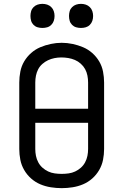

<svg xmlns="http://www.w3.org/2000/svg" viewBox="-20 -968 640 996"><path d="M300 8Q272 8 243.5 3.5Q215 -1 189 -12Q163 -23 141.5 -42Q120 -61 105.5 -86Q91 -111 85.5 -139Q80 -167 80 -195V-540Q80 -568 85.5 -596.5Q91 -625 105.5 -649.5Q120 -674 141.5 -693Q163 -712 189 -723Q215 -734 243.5 -740Q272 -746 300 -746Q328 -746 356.5 -740Q385 -734 411 -723Q437 -712 458.5 -693Q480 -674 494.5 -649.5Q509 -625 514.5 -596.5Q520 -568 520 -540V-195Q520 -167 514.5 -139Q509 -111 494.5 -86Q480 -61 458.5 -42Q437 -23 411 -12Q385 -1 356.5 3.5Q328 8 300 8ZM437 -404V-540Q437 -558 433.5 -576Q430 -594 421.5 -609.5Q413 -625 399 -637.5Q385 -650 368.5 -657Q352 -664 334 -667Q316 -670 298 -670Q280 -670 262.5 -666.5Q245 -663 229 -655.5Q213 -648 199.5 -636Q186 -624 178 -608.5Q170 -593 166.5 -575.5Q163 -558 163 -540V-404ZM300 -66Q318 -66 336 -68.5Q354 -71 370 -78.5Q386 -86 399.5 -98Q413 -110 421.5 -126Q430 -142 433.5 -159.5Q437 -177 437 -195V-331H163V-195Q163 -177 166.5 -159.5Q170 -142 178.5 -126Q187 -110 200.5 -98Q214 -86 230 -78.5Q246 -71 264 -68.5Q282 -66 300 -66ZM400 -823Q387 -823 375 -826.5Q363 -830 354 -839Q345 -848 341.5 -860Q338 -872 338 -885Q338 -898 341.5 -910Q345 -922 354 -931Q363 -940 375 -944Q387 -948 400 -948Q413 -948 425 -944Q437 -940 446 -931Q455 -922 459 -910Q463 -898 463 -885Q463 -872 459 -860Q455 -848 446 -839Q437 -830 425 -826.5Q413 -823 400 -823ZM200 -823Q187 -823 175 -826.5Q163 -830 154 -839Q145 -848 141.5 -860Q138 -872 138 -885Q138 -898 141.5 -910Q145 -922 154 -931Q163 -940 175 -944Q187 -948 200 -948Q213 -948 225 -944Q237 -940 246 -931Q255 -922 259 -910Q263 -898 263 -885Q263 -872 259 -860Q255 -848 246 -839Q237 -830 225 -826.5Q213 -823 200 -823Z"/></svg>

Font: Zed Mono Extended
Style: Regular
Weight: 400
Width: 7
Monospace: yes
Designer: Belleve Invis
Foundry: Belleve Invis
Version: Version 1.0.0; ttfautohint (v1.8.4)